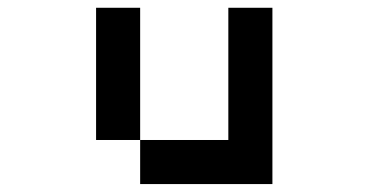

<svg xmlns="http://www.w3.org/2000/svg" viewBox="-20 -464 929 484"><path d="M555.6 -444.4V-111.1H333.3V-444.4H222.2V-111.1H333.3V0H666.7V-444.4Z"/></svg>

Font: linjaSipiki
Style: Regular
Weight: 500
Foundry: Made with Bits'n'Picas by Kreative Software
Version: Version 1.3